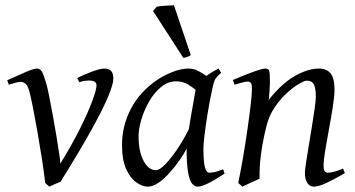

<svg xmlns="http://www.w3.org/2000/svg" viewBox="-20 -675 1318 713"><path d="M400.9 -382.3Q400.9 -363.3 382.6 -318.6Q364.3 -273.9 321.5 -196.3Q278.8 -118.7 205.1 -0.5Q197.3 2.9 184.3 8.5Q171.4 14.2 162.6 18.1L147.9 4.4Q143.6 -33.2 136 -82.8Q128.4 -132.3 119.6 -182.4Q110.8 -232.4 102.8 -273.2Q94.7 -314 89.4 -334.5Q82.5 -358.9 73.7 -365Q64.9 -371.1 56.6 -371.1Q50.3 -371.1 36.4 -367.4Q22.5 -363.8 12.7 -360.4L6.8 -377Q44.4 -394 75 -407.2Q105.5 -420.4 116.7 -420.4Q129.9 -420.4 136.5 -407.7Q143.1 -395 152.3 -363.3Q156.2 -349.6 162.6 -317.6Q168.9 -285.6 176.3 -245.8Q183.6 -206.1 189.9 -167.7Q196.3 -129.4 200.2 -101.8Q204.1 -74.2 204.1 -67.4Q248.5 -139.6 278.3 -199.7Q308.1 -259.8 323.2 -301.3Q338.4 -342.8 338.4 -357.9Q338.4 -376 310.5 -376Q303.2 -376 293.9 -374.8Q284.7 -373.5 274.9 -369.6L266.6 -385.3Q292.5 -398.4 322.5 -409.4Q352.5 -420.4 367.7 -420.4Q383.3 -420.4 392.1 -412.1Q400.9 -403.8 400.9 -382.3Z M814 -30.3Q775.4 -4.9 751.2 6.6Q727.1 18.1 713.9 18.1Q703.1 18.1 693.6 7.1Q684.1 -3.9 678.5 -34.9Q672.9 -65.9 672.9 -126Q672.9 -139.2 677.2 -169.4Q681.6 -199.7 687.7 -235.6Q693.8 -271.5 699.5 -302Q705.1 -332.5 707 -345.7Q711.4 -366.2 736.8 -386Q762.2 -405.8 792 -420.4L801.3 -404.3Q786.1 -392.1 779.8 -381.8Q773.4 -371.6 767.6 -341.3Q758.3 -298.3 751 -253.4Q743.7 -208.5 739.5 -173.3Q735.4 -138.2 735.4 -125Q735.4 -73.7 741 -53.7Q746.6 -33.7 757.3 -33.7Q766.1 -33.7 778.6 -36.4Q791 -39.1 808.6 -46.4ZM773.9 -379.9Q761.2 -371.1 755.9 -357.9Q750.5 -344.7 746.8 -334.2Q743.2 -323.7 735.4 -323.7Q727.5 -323.7 713.1 -336.2Q698.7 -348.6 679 -360.8Q659.2 -373 634.3 -373Q603.5 -373 577.9 -351.8Q552.2 -330.6 533.7 -298.1Q515.1 -265.6 504.9 -231.2Q494.6 -196.8 494.6 -169.9Q494.6 -112.3 513.2 -77.6Q531.7 -43 558.6 -43Q573.7 -43 597.4 -68.6Q621.1 -94.2 645.3 -131.8Q669.4 -169.4 686 -205.1L674.3 -125Q663.6 -104.5 646.7 -80.1Q629.9 -55.7 609.6 -33.2Q589.4 -10.7 568.6 3.7Q547.9 18.1 528.8 18.1Q509.3 18.1 486.8 2.7Q464.4 -12.7 448.7 -46.6Q433.1 -80.6 433.1 -136.7Q433.1 -208 466.3 -271.2Q499.5 -334.5 563 -377.9Q587.4 -394.5 619.9 -407.5Q652.3 -420.4 679.7 -420.4Q700.2 -420.4 717.5 -410.9Q734.9 -401.4 749 -391.4Q763.2 -381.3 773.9 -379.9ZM688.5 -470.2Q673.3 -460.9 660.6 -460.4L548.3 -634.3L562.5 -650.4Q573.7 -652.3 594.2 -653.8Q614.7 -655.3 626 -655.3Z M1260.7 -32.2Q1219.7 -8.3 1191.2 4.9Q1162.6 18.1 1145.5 18.1Q1129.9 18.1 1121.1 4.2Q1112.3 -9.8 1112.3 -33.7Q1112.3 -43.5 1116.5 -70.8Q1120.6 -98.1 1126.7 -134.5Q1132.8 -170.9 1138.7 -207.5Q1144.5 -244.1 1148.7 -273.2Q1152.8 -302.2 1152.8 -314.5Q1152.8 -348.1 1145.5 -361.8Q1138.2 -375.5 1118.7 -375.5Q1110.8 -375.5 1088.6 -362.5Q1066.4 -349.6 1039.6 -324.2Q1012.7 -298.8 990.2 -260.3Q978 -238.8 970 -208.5Q961.9 -178.2 954.1 -134.8Q947.3 -94.7 945.3 -66.2Q943.4 -37.6 943.8 -11.2Q932.1 -6.3 911.6 3.2Q891.1 12.7 879.9 18.1L864.7 4.4Q874 -40.5 883.1 -93.8Q892.1 -147 899.4 -197.8Q906.7 -248.5 911.1 -287.4Q915.5 -326.2 915.5 -342.3Q915.5 -362.8 911.4 -367.4Q907.2 -372.1 898.9 -372.1Q892.6 -372.1 876.2 -367.7Q859.9 -363.3 851.1 -360.4L844.7 -377.9Q882.8 -394.5 918.5 -407.5Q954.1 -420.4 964.8 -420.4Q977.5 -420.4 980 -410.9Q982.4 -401.4 982.4 -369.6Q982.4 -360.4 981 -337.9Q979.5 -315.4 978 -304.2Q1026.9 -365.7 1075.4 -393.1Q1124 -420.4 1164.1 -420.4Q1192.4 -420.4 1207.3 -403.1Q1222.2 -385.7 1222.2 -342.3Q1222.2 -318.8 1216.1 -279.5Q1210 -240.2 1201.9 -196.8Q1193.8 -153.3 1187.7 -116.2Q1181.6 -79.1 1181.6 -60.5Q1181.6 -45.4 1185.8 -39.6Q1189.9 -33.7 1197.8 -33.7Q1217.3 -33.7 1253.9 -48.8Z"/></svg>

Font: Dai Banna SIL Light
Style: Italic
Weight: 300
Italic angle: -11°
Designer: Victor Gaultney
Foundry: SIL International
Version: Version 4.000